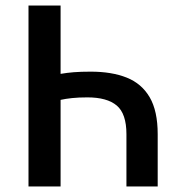

<svg xmlns="http://www.w3.org/2000/svg" viewBox="-20 -674 654 694"><path d="M83 0V-654H199V-407Q222 -411 247 -413Q272 -415 308 -415Q384 -415 438 -393.5Q492 -372 521 -322.5Q550 -273 550 -189V0H437V-189Q437 -263 402 -292.5Q367 -322 296 -322Q264 -322 240.5 -319.5Q217 -317 199 -313V0Z"/></svg>

Font: Source Sans Pro SemiBold
Style: Regular
Weight: 600
Designer: Paul D. Hunt
Foundry: Adobe Systems Incorporated
Version: Version 2.045;hotconv 1.0.109;makeotfexe 2.5.65596